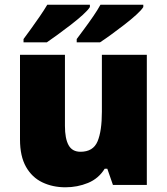

<svg xmlns="http://www.w3.org/2000/svg" viewBox="-20 -786 710 816"><path d="M604 -553V0H460L436 -69H425Q399 -27 354 -8.5Q309 10 258 10Q204 10 160 -11Q116 -32 90.5 -77Q65 -122 65 -193V-553H256V-251Q256 -197 271.5 -169Q287 -141 322 -141Q376 -141 394.5 -185Q413 -229 413 -311V-553ZM589 -756Q581 -743 559 -723Q537 -703 508.5 -681Q480 -659 452.5 -639Q425 -619 405 -606H306V-620Q320 -639 339 -664.5Q358 -690 376.5 -717Q395 -744 407 -766H589ZM362 -756Q354 -743 332 -723Q310 -703 281.5 -681Q253 -659 225.5 -639Q198 -619 179 -606H80V-620Q94 -639 112.5 -664.5Q131 -690 149.5 -717Q168 -744 181 -766H362Z"/></svg>

Font: Noto Sans Georgian Black
Style: Regular
Weight: 900
Designer: Monotype Design Team, Akaki Razmadze
Foundry: Google LLC
Version: Version 2.005; ttfautohint (v1.8.4.7-5d5b)